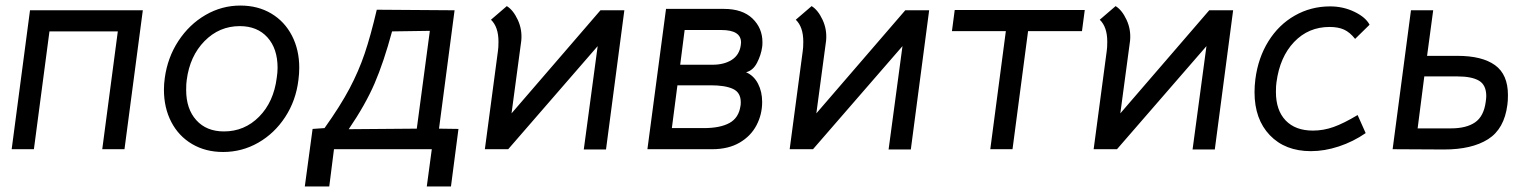

<svg xmlns="http://www.w3.org/2000/svg" viewBox="-20 -537 5506 691"><path d="M428 0H348L404 -424H158L102 0H22L88 -500H494Z M570 -214Q570 -235 573 -256Q583 -330 622 -389.5Q661 -449 719.5 -483Q778 -517 845 -517Q908 -517 956 -488.5Q1004 -460 1030.5 -409Q1057 -358 1057 -293Q1057 -272 1054 -249Q1045 -175 1006.5 -116Q968 -57 909.5 -23.5Q851 10 783 10Q720 10 671.5 -18.5Q623 -47 596.5 -98Q570 -149 570 -214ZM976 -257Q979 -277 979 -293Q979 -362 942.5 -402.5Q906 -443 843 -443Q769 -443 716 -389Q663 -335 652 -249Q650 -237 650 -213Q650 -145 686.5 -104.5Q723 -64 786 -64Q860 -64 912.5 -117Q965 -170 976 -257Z M1516 134 1534 0H1182L1165 134H1077L1105 -73L1148 -76Q1205 -156 1238 -218.5Q1271 -281 1292.5 -344.5Q1314 -408 1336 -502L1616 -500L1560 -74L1630 -73L1603 134ZM1235 -72 1480 -74 1527 -426 1391 -424Q1361 -313 1328 -236.5Q1295 -160 1235 -72Z M2227 -500 2161 1H2081L2131 -371L1809 0H1725L1772 -353Q1774 -365 1774 -387Q1774 -440 1747 -466L1804 -515Q1827 -501 1843.5 -465.5Q1860 -430 1856 -390L1821 -129L2141 -500Z M2585 -505Q2652 -505 2688 -470.5Q2724 -436 2724 -385Q2724 -374 2723 -368Q2719 -339 2704.5 -311Q2690 -283 2665 -277Q2693 -265 2708 -236Q2723 -207 2723 -170Q2723 -125 2702.5 -86Q2682 -47 2641.5 -23.5Q2601 0 2543 0H2310L2377 -505ZM2646 -374 2647 -384Q2647 -429 2576 -429H2444L2428 -304H2544Q2586 -304 2613.5 -321.5Q2641 -339 2646 -374ZM2645 -156Q2646 -160 2646 -169Q2646 -204 2618 -217Q2590 -230 2538 -230H2418L2398 -76H2513Q2572 -76 2605.5 -94.5Q2639 -113 2645 -156Z M3324 -500 3258 1H3178L3228 -371L2906 0H2822L2869 -353Q2871 -365 2871 -387Q2871 -440 2844 -466L2901 -515Q2924 -501 2940.5 -465.5Q2957 -430 2953 -390L2918 -129L3238 -500Z M3600 -425H3406L3416 -501H3884L3874 -425H3680L3624 0H3544Z M4418 -500 4352 1H4272L4322 -371L4000 0H3916L3963 -353Q3965 -365 3965 -387Q3965 -440 3938 -466L3995 -515Q4018 -501 4034.5 -465.5Q4051 -430 4047 -390L4012 -129L4332 -500Z M4495 -205Q4495 -228 4498 -252Q4508 -329 4545 -388.5Q4582 -448 4640 -481Q4698 -514 4767 -514Q4814 -514 4854.5 -494.5Q4895 -475 4909 -448L4857 -397Q4838 -421 4817 -430.5Q4796 -440 4765 -440Q4689 -440 4637.5 -386Q4586 -332 4574 -241Q4572 -229 4572 -206Q4572 -140 4607 -103.5Q4642 -67 4705 -67Q4743 -67 4779.5 -80Q4816 -93 4866 -123L4895 -58Q4850 -27 4798.5 -10Q4747 7 4698 7Q4605 7 4550 -50.5Q4495 -108 4495 -205Z M5138 -500 5116 -336H5225Q5314 -336 5360.5 -302.5Q5407 -269 5407 -195Q5407 -173 5405 -160Q5394 -73 5335.5 -36Q5277 1 5177 1L4992 0L5058 -500ZM5327 -170Q5329 -184 5329 -191Q5329 -231 5303 -246.5Q5277 -262 5225 -262H5106L5082 -75H5202Q5257 -75 5288.5 -96.5Q5320 -118 5327 -170Z"/></svg>

Font: Bellota Text
Style: Bold Italic
Weight: 700
Italic angle: -7.5°
Designer: Kemie Guaida
Foundry: Kemie Guaida
Version: Version 4.001